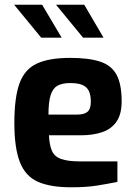

<svg xmlns="http://www.w3.org/2000/svg" viewBox="-20 -791 577 816"><path d="M283 5Q194 5 141 -18.5Q88 -42 64.5 -102Q41 -162 41 -268Q41 -377 63 -437Q85 -497 137 -521Q189 -545 278 -545Q358 -545 406 -529Q454 -513 475.5 -473Q497 -433 497 -360Q497 -306 475.5 -274.5Q454 -243 415 -229.5Q376 -216 323 -216H188Q190 -175 200.5 -150.5Q211 -126 239.5 -115.5Q268 -105 322 -105H479V-18Q440 -10 393.5 -2.5Q347 5 283 5ZM186 -304H308Q338 -304 352 -316Q366 -328 366 -359Q366 -388 357 -405.5Q348 -423 329 -430.5Q310 -438 278 -438Q244 -438 224 -426.5Q204 -415 195 -386Q186 -357 186 -304ZM333 -631 218 -771H338L420 -631ZM155 -631 40 -771H159L242 -631Z"/></svg>

Font: Exo Thin
Style: Bold
Weight: 700
Version: Version 2.000